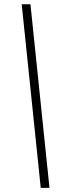

<svg xmlns="http://www.w3.org/2000/svg" viewBox="-20 -782 322 911"><path d="M173.3 109.4 83 -761.7H124.5L214.8 109.4Z"/></svg>

Font: Inter Display Extra Light
Style: Italic
Weight: 200
Italic angle: -9.39999°
Designer: Rasmus Andersson
Foundry: rsms
Version: Version 4.000;git-4fc901f